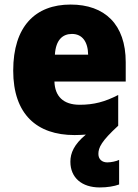

<svg xmlns="http://www.w3.org/2000/svg" viewBox="-20 -583 608 843"><path d="M412 93C412 65 425 37 499 -31V-166C441 -136 392 -123 330 -123C257 -123 221 -161 219 -225H532V-310C532 -476 440 -563 290 -563C135 -563 38 -467 38 -273C38 -81 142 10 307 10C325 10 342 9 357 8C305 51 289 89 289 127C289 197 339 240 418 240C451 240 481 235 503 227V119C491 125 468 130 451 130C429 130 412 117 412 93ZM296 -434C341 -434 366 -400 367 -343H221C225 -408 255 -434 296 -434Z"/></svg>

Font: Noto Sans Georgian SemiCondensed Black
Style: Regular
Weight: 900
Width: 4
Designer: Monotype Design Team, Akaki Razmadze
Foundry: Google LLC
Version: Version 2.005